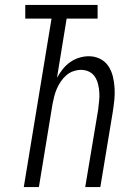

<svg xmlns="http://www.w3.org/2000/svg" viewBox="-20 -755 540 775"><path d="M76 0 188 -680H82V-735H374V-680H249L210 -441Q220 -459 233 -475.5Q246 -492 263 -504Q280 -516 299.5 -522Q319 -528 339 -528Q363 -528 384 -517.5Q405 -507 417.5 -488Q430 -469 435.5 -446.5Q441 -424 442.5 -400Q444 -376 441.5 -351.5Q439 -327 435 -302L385 0H324L376 -311Q378 -329 380 -346.5Q382 -364 381 -381Q380 -398 376 -414.5Q372 -431 363.5 -444.5Q355 -458 340 -465.5Q325 -473 307 -473Q292 -473 276 -467.5Q260 -462 247.5 -451Q235 -440 225.5 -426Q216 -412 209.5 -397Q203 -382 199 -366.5Q195 -351 192 -335L137 0Z"/></svg>

Font: Iosevka SS04 Light Oblique
Style: Regular
Weight: 300
Italic angle: -9°
Monospace: yes
Designer: Belleve Invis
Foundry: Belleve Invis
Version: Version 19.0.0; ttfautohint (v1.8.4)